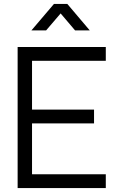

<svg xmlns="http://www.w3.org/2000/svg" viewBox="-20 -960 610 980"><path d="M140.5 -805 255.5 -940H323.5L438 -805H363L289.5 -891.5L215.5 -805ZM70 0V-720H520V-649.5H143.5V-400.5H460V-330H143.5V-70.5H520V0Z"/></svg>

Font: Cns Manrope
Style: Regular
Weight: 400
Designer: Mikhail Sharanda
Foundry: Mikhail Sharanda
Version: Version 4.504